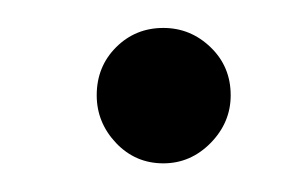

<svg xmlns="http://www.w3.org/2000/svg" viewBox="-20 -470 214 134"><path d="M94 -356Q74.5 -356 61 -370.2Q47.5 -384.5 47.5 -403.5Q47.5 -423.5 61 -437Q74.5 -450.5 94 -450.5Q113 -450.5 127 -437Q141 -423.5 141 -403.5Q141 -384.5 127 -370.2Q113 -356 94 -356Z"/></svg>

Font: Imbue Light
Style: Regular
Weight: 300
Designer: Tyler Finck
Foundry: Etcetera Type Company
Version: Version 1.102